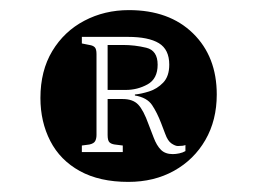

<svg xmlns="http://www.w3.org/2000/svg" viewBox="-20 -773 509 380"><path d="M234 -413Q177 -413 138 -434.5Q99 -456 79.5 -494Q60 -532 60 -579Q60 -633 83.5 -672Q107 -711 147 -732Q187 -753 235 -753Q315 -753 362 -707Q409 -661 409 -586Q409 -535 386.5 -496Q364 -457 324.5 -435Q285 -413 234 -413ZM322 -468Q328 -468 335 -469.5Q342 -471 347 -474V-486Q345 -485 341 -484.5Q337 -484 332 -484Q327 -484 319.5 -489Q312 -494 307 -508L299 -529Q291 -550 281 -565Q271 -580 247 -584V-586Q259 -587 275 -592Q291 -597 303 -609.5Q315 -622 315 -645Q315 -675 294.5 -687.5Q274 -700 233 -700H142V-687L157 -684Q164 -683 167.5 -679.5Q171 -676 171 -666V-506Q171 -499 168.5 -494Q166 -489 157 -487L142 -485V-472H223V-485L207 -487Q200 -488 196.5 -491.5Q193 -495 193 -506V-577H223Q243 -577 253.5 -566Q264 -555 274 -527L284 -501Q290 -485 298.5 -476.5Q307 -468 322 -468ZM193 -595V-684H223Q247 -684 269.5 -678.5Q292 -673 292 -645Q292 -617 272 -606Q252 -595 229 -595Z"/></svg>

Font: Literata ExtraLight
Style: Regular
Weight: 250
Designer: Latin by Veronika Burian and Jose Scaglione. Greek by Irene Vlachou. Cyrillic by Vera Evstafieva.
Foundry: TypeTogether
Version: Version 3.103;gftools[0.9.29]